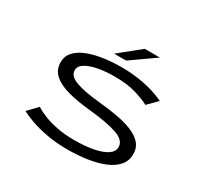

<svg xmlns="http://www.w3.org/2000/svg" viewBox="-183 -1147 1466 1399"><g transform="rotate(30 550.0 -447.5)"><path d="M535 11Q438.5 11 359.5 -3.8Q280.5 -18.5 222.2 -39.5Q164 -60.5 130.5 -79.5L206 -157.5Q232 -140 279.5 -120.2Q327 -100.5 393.5 -86.8Q460 -73 542 -73Q634 -73 703.2 -86.5Q772.5 -100 811.2 -126Q850 -152 850 -189.5Q850 -248 766.8 -276Q683.5 -304 533 -319Q427 -329 346.2 -350.5Q265.5 -372 220 -411.8Q174.5 -451.5 174.5 -516.5Q174.5 -567.5 207.5 -603.5Q240.5 -639.5 297.2 -662Q354 -684.5 426.2 -695.2Q498.5 -706 577 -706Q659.5 -706 729.8 -694.8Q800 -683.5 854 -666.2Q908 -649 941.5 -631.5L865 -554.5Q826 -576.5 751.2 -599.2Q676.5 -622 568 -622Q497.5 -622 434.5 -610.8Q371.5 -599.5 332 -576Q292.5 -552.5 292.5 -516Q292.5 -466.5 364.5 -441Q436.5 -415.5 567.5 -403Q645.5 -395.5 717.2 -383Q789 -370.5 845.8 -348.2Q902.5 -326 935.5 -289.8Q968.5 -253.5 968.5 -199Q968.5 -142.5 934 -102.5Q899.5 -62.5 839 -37.5Q778.5 -12.5 700.2 -0.8Q622 11 535 11ZM582 -764H481L657 -906H784Z"/></g></svg>

Font: Trispace Expanded
Style: Regular
Weight: 400
Width: 7
Designer: Tyler Finck
Foundry: Etcetera Type Company
Version: Version 1.210; ttfautohint (v1.8.3)